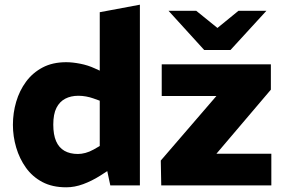

<svg xmlns="http://www.w3.org/2000/svg" viewBox="-20 -790 1202 818"><path d="M262 8Q203 8 160.5 -14.5Q118 -37 90.5 -75.5Q63 -114 49 -161.5Q35 -209 35 -258Q35 -309 49 -356.5Q63 -404 91 -442Q119 -480 161.5 -502.5Q204 -525 262 -525Q289 -525 322 -518.5Q355 -512 383 -499L405 -489V-738L576 -770V0H450L437 -61L406 -41Q371 -19 334.5 -5.5Q298 8 262 8ZM207 -259Q207 -216 219 -188.5Q231 -161 254.5 -147.5Q278 -134 312 -134Q327 -134 344 -138.5Q361 -143 379 -153L405 -168V-361L377 -371Q363 -376 346.5 -379Q330 -382 314 -382Q282 -382 258 -369.5Q234 -357 220.5 -330.5Q207 -304 207 -259ZM667 0 665 -106 902 -381H669V-516H1134V-408L902 -135H1136V0ZM850 -577 882 -651 996 -744H1115L962 -577ZM850 -577 698 -744H816L931 -651L962 -577Z"/></svg>

Font: REM
Style: Bold
Weight: 700
Designer: Octavio Pardo
Foundry: Ashler Design
Version: Version 1.005;gftools[0.9.28]